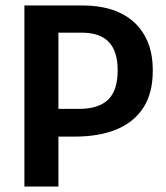

<svg xmlns="http://www.w3.org/2000/svg" viewBox="-20 -680 606 700"><path d="M153 -182V-283H268Q339 -283 374 -316.5Q409 -350 409 -424Q409 -493 376.5 -527Q344 -561 276 -561H153V-660H284Q337 -660 382.5 -646.5Q428 -633 462.5 -604.5Q497 -576 517 -531Q537 -486 537 -422Q537 -341 503 -288Q469 -235 405.5 -208.5Q342 -182 253 -182ZM69 0V-660H193V0Z"/></svg>

Font: Bricolage Grotesque SemiCondensed SemiBold
Style: Regular
Weight: 600
Width: 4
Designer: Mathieu Triay
Foundry: Atelier Triay
Version: Version 1.001;gftools[0.9.33.dev8+g029e19f]